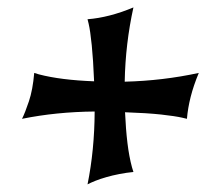

<svg xmlns="http://www.w3.org/2000/svg" viewBox="-20 -597 592 515"><path d="M39.1 -278.3Q47.4 -294.9 57.6 -325.4Q67.9 -356 71.8 -401.4L84.5 -397.5Q142.6 -382.3 232.4 -378.9Q230 -437.5 226.1 -475.8Q222.2 -514.2 217.8 -533.2L214.8 -545.4Q272.5 -549.8 337.9 -577.1Q316.4 -479.5 314.5 -377.9Q416.5 -380.4 513.2 -401.4Q499 -367.2 491.5 -337.4Q483.9 -307.6 481.4 -278.3L469.2 -281.2Q450.2 -285.6 412.1 -289.8Q374 -293.9 315.4 -295.9Q317.4 -250.5 321.8 -213.9Q326.2 -177.2 334 -148.4L337.9 -135.7Q318.4 -133.8 299.8 -130.1Q281.2 -126.5 265.1 -121.8Q249 -117.2 236.1 -112.1Q223.1 -106.9 214.8 -102.5Q233.4 -194.3 233.9 -297.9Q182.1 -297.4 133.5 -292.5Q85 -287.6 39.1 -278.3Z"/></svg>

Font: MedievalSharp
Style: Regular
Weight: 500
Version: Version 1.0